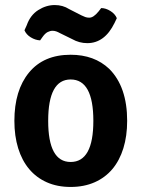

<svg xmlns="http://www.w3.org/2000/svg" viewBox="-20 -727 561 761"><path d="M413 -454Q484 -383 484 -248Q484 -188 469 -139.5Q454 -91 425.5 -57Q397 -23 355 -4.5Q313 14 260 14Q207 14 165.5 -4.5Q124 -23 95.5 -57Q67 -91 52 -139.5Q37 -188 37 -248Q37 -369 95 -439.5Q153 -510 260 -510Q354 -510 413 -454ZM260 -412Q171 -412 171 -248Q171 -85 260 -85Q350 -85 350 -248Q350 -412 260 -412ZM266 -572 217 -596Q210 -600 203 -602.5Q196 -605 188 -605Q179 -605 169 -600Q159 -595 149 -581L139 -567Q120 -568 102 -579Q84 -590 77 -607L86 -627Q100 -667 131.5 -687Q163 -707 197 -707Q229 -707 254 -691L303 -666Q311 -662 318 -659.5Q325 -657 333 -657Q350 -656 371 -682L381 -695Q399 -695 417.5 -683.5Q436 -672 443 -655L434 -636Q395 -556 326 -556Q294 -556 266 -572Z"/></svg>

Font: Signika
Style: Semibold
Weight: 600
Designer: Anna Giedrys
Foundry: Anna Giedrys
Version: Version 1.001